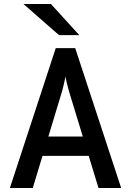

<svg xmlns="http://www.w3.org/2000/svg" viewBox="-20 -941 656 961"><path d="M29.5 0 259 -700H356.5L586.5 0H473L325.5 -483.5Q323.5 -490.5 320 -503.8Q316.5 -517 313 -531.5Q309.5 -546 308 -557.5Q305.5 -546 302.2 -531.5Q299 -517 295.8 -503.8Q292.5 -490.5 290.5 -483.5L144 0ZM167 -161 196.5 -257.5H419.5L449 -161ZM275.5 -765 97.5 -921H235L377 -765Z"/></svg>

Font: Overpass Mono Light SemiBold
Style: Regular
Weight: 600
Monospace: yes
Version: Version 4.000